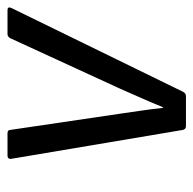

<svg xmlns="http://www.w3.org/2000/svg" viewBox="-22 -506 527 524"><g transform="rotate(-90 242.0 -243.5)"><path d="M160 0Q152 0 150 -8L71 -477Q70 -487 80 -487H141Q150 -487 150 -479L194 -181Q198 -152 202.5 -122.5Q207 -93 210 -63H212Q224 -93 237 -122Q250 -151 263 -181L400 -479Q402 -483 405 -485Q408 -487 411 -487H477Q482 -487 483.5 -484.5Q485 -482 483 -477L254 -8Q250 0 242 0Z"/></g></svg>

Font: Sofia Sans Semi Condensed
Style: Italic
Weight: 400
Italic angle: -9°
Designer: Botio Nikoltchev, Ani Petrova
Foundry: lettersoup
Version: Version 4.101